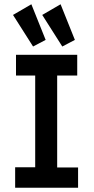

<svg xmlns="http://www.w3.org/2000/svg" viewBox="-20 -880 440 900"><path d="M51 0V-96H145V-526H55V-623H342V-526H248V-95H346V0ZM135 -662 41 -810 127 -860 194 -693ZM272 -662 178 -810 264 -860 331 -693Z"/></svg>

Font: Inconsolata Condensed ExtraBold
Style: Regular
Weight: 800
Width: 3
Monospace: yes
Designer: Raph Levien, Cyreal, Brenton Simpson
Foundry: Raph Levien, Cyreal, Google
Version: Version 3.001; ttfautohint (v1.8.2.53-6de2)